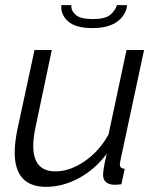

<svg xmlns="http://www.w3.org/2000/svg" viewBox="-20 -715 609 745"><path d="M159 10Q37 10 37 -124Q37 -162 48 -215L114 -521H181L119 -227Q109 -182 109 -149Q109 -50 195 -50Q251 -50 308 -89Q365 -128 401 -193L471 -521H539L448 -96Q447 -90 446 -85Q445 -80 445 -77Q445 -61 464 -60L451 0Q442 1 435.5 1.5Q429 2 423 2Q380 0 380 -37Q380 -44 382 -59Q384 -74 394 -118Q348 -57 285.5 -23.5Q223 10 159 10ZM338 -606Q274 -606 244.5 -632Q215 -658 218 -695H257Q255 -674 273.5 -657.5Q292 -641 340 -641Q387 -641 406.5 -656.5Q426 -672 434 -695H473Q470 -658 436 -632Q402 -606 338 -606Z"/></svg>

Font: Raleway
Style: Italic
Weight: 400
Italic angle: -12°
Designer: Matt McInerney, Pablo Impallari, Rodrigo Fuenzalida
Foundry: Matt McInerney, Pablo Impallari, Rodrigo Fuenzalida
Version: Version 4.026